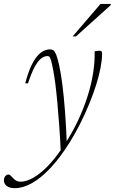

<svg xmlns="http://www.w3.org/2000/svg" viewBox="-103 -697 584 978"><path d="M39.5 -272.5H25.5Q38.5 -322 53.2 -355Q68 -388 84.2 -408Q100.5 -428 117.5 -436.8Q134.5 -445.5 151.5 -445.5Q162 -445.5 169.2 -440.5Q176.5 -435.5 183.2 -418.5Q190 -401.5 198 -365.5Q206.5 -329 214.2 -269.5Q222 -210 228 -131.5Q234 -53 237.5 40L207 85.5Q203.5 9.5 198.8 -56.5Q194 -122.5 189 -176.2Q184 -230 178.8 -270.8Q173.5 -311.5 168.5 -337Q162 -371.5 157.5 -387.5Q153 -403.5 149 -407.5Q145 -411.5 139 -411.5Q123 -411.5 107 -399.5Q91 -387.5 74.2 -357.2Q57.5 -327 39.5 -272.5ZM213 58 227 37Q265 -21 293.8 -81.8Q322.5 -142.5 342.2 -204Q362 -265.5 371.2 -324Q380.5 -382.5 379 -435.5Q385 -437 391.5 -437.8Q398 -438.5 402.5 -438.5Q411.5 -438.5 414.2 -435.5Q417 -432.5 417 -422Q417 -392.5 409.2 -352Q401.5 -311.5 386.8 -264.8Q372 -218 351.5 -168Q331 -118 305.8 -67.8Q280.5 -17.5 251.5 29Q203 106.5 154.5 158.2Q106 210 59.8 235.8Q13.5 261.5 -27 261.5Q-55 261.5 -69 250Q-83 238.5 -83 222.5Q-83 208 -75.8 200Q-68.5 192 -59.5 192Q-55 192 -49.8 196.5Q-44.5 201 -38 208.5Q-32 216.5 -21.5 222.5Q-11 228.5 2.5 228.5Q29.5 228.5 63.2 210.2Q97 192 135 154.5Q173 117 213 58ZM267 -511.5 409 -677H461.5L460.5 -670.5L284 -511.5Z"/></svg>

Font: Newsreader 24pt ExtraLight
Style: Italic
Weight: 250
Italic angle: -17°
Designer: Hugues Gentile
Foundry: Production Type
Version: Version 1.003